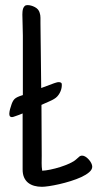

<svg xmlns="http://www.w3.org/2000/svg" viewBox="-20 -719 378 746"><path d="M16.1 -277.3Q16.1 -281.7 17.1 -286.1Q18.1 -290.5 19 -294.9Q22.5 -307.1 25.4 -315.2Q28.3 -323.2 32.2 -329.1Q36.1 -335 42 -338.6Q47.9 -342.3 57.1 -345.7L68.8 -349.6V-581.1Q68.8 -601.6 67.9 -621.6Q66.9 -641.6 66.9 -662.1Q66.9 -667 67.4 -673.6Q67.9 -680.2 69.8 -685.8Q71.8 -691.4 75.7 -695.3Q79.6 -699.2 86.4 -699.2Q100.6 -699.2 115.5 -691.4Q130.4 -683.6 134.3 -668.9Q137.2 -660.2 137.2 -650.1Q137.2 -640.1 137.2 -629.9Q138.2 -566.4 138.7 -503.4Q139.2 -440.4 140.1 -377L189.9 -395.5Q193.4 -396.5 198.5 -398.2Q203.6 -399.9 208.7 -399.9Q213.9 -399.9 217.3 -397.5Q220.7 -395 220.2 -388.7Q220.2 -372.6 211.9 -357.4Q203.6 -342.3 190.9 -335Q181.2 -329.1 171.4 -325Q161.6 -320.8 151.9 -316.4L141.1 -311.5Q141.1 -262.2 141.6 -213.4Q142.1 -164.6 142.1 -114.3Q142.1 -99.6 141.8 -85Q141.6 -70.3 144 -55.7Q156.7 -56.2 175.8 -60.1Q194.8 -64 214.1 -70.1Q233.4 -76.2 250.5 -84Q267.6 -91.8 276.9 -100.6Q282.2 -105 287.1 -109.6Q292 -114.3 299.3 -114.3Q305.7 -114.3 312.5 -109.9Q319.3 -105.5 325.2 -98.9Q331.1 -92.3 334.7 -85Q338.4 -77.6 338.4 -71.3Q338.4 -60.1 326.4 -49.8Q314.5 -39.6 295.9 -31Q277.3 -22.5 254.6 -15.4Q231.9 -8.3 210.2 -3.4Q188.5 1.5 170.4 4.2Q152.3 6.8 143.1 6.8Q126.5 6.8 112.8 2.9Q99.1 -1 89.1 -9Q79.1 -17.1 73.5 -29.8Q67.9 -42.5 67.9 -60.5V-278.3Q61 -275.4 54 -272.7Q46.9 -270 39.6 -267.6Q35.6 -266.1 31.7 -264.9Q27.8 -263.7 24.2 -264.2Q20.5 -264.6 18.3 -267.6Q16.1 -270.5 16.1 -277.3Z"/></svg>

Font: Just Another Hand
Style: Regular
Weight: 400
Designer: Astigmatic (AOETI)
Foundry: Astigmatic (AOETI)
Version: Version 1.000